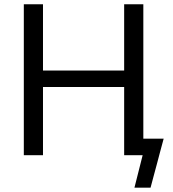

<svg xmlns="http://www.w3.org/2000/svg" viewBox="-20 -733 815 907"><path d="M615.1 153.6 656.7 -11.1 679.1 0H587.2V-77.8Q624.4 -77.8 670.3 -77.8Q716.3 -77.8 753.1 -77.8Q745.1 -48 737.1 -18.5Q729.2 11 721.7 39.8Q714.1 68 706.4 96.5Q698.7 125.1 691.2 153.6ZM566.5 0Q566.5 -59.5 566.5 -114.6Q566.5 -169.7 566.5 -235.5V-474.7Q566.5 -541.9 566.5 -597.6Q566.5 -653.3 566.5 -713H657.1Q657.1 -653.3 657.1 -597.6Q657.1 -541.9 657.1 -474.7V-235.5Q657.1 -169.7 657.1 -114.6Q657.1 -59.5 657.1 0ZM92.5 0Q92.5 -59.5 92.5 -114.6Q92.5 -169.7 92.5 -235.5V-474.7Q92.5 -541.9 92.5 -597.6Q92.5 -653.3 92.5 -713H183.1Q183.1 -653.3 183.1 -597.6Q183.1 -541.9 183.1 -474.7V-235.5Q183.1 -169.7 183.1 -114.6Q183.1 -59.5 183.1 0ZM151.4 -322.1V-399.9H601.2V-322.1Z"/></svg>

Font: Commissioner Thin
Style: Regular
Weight: 100
Designer: Kostas Bartsokas
Foundry: Kostas Bartsokas
Version: Version 1.001;gftools[0.9.23]